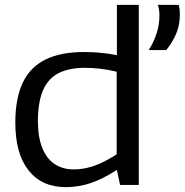

<svg xmlns="http://www.w3.org/2000/svg" viewBox="-20 -760 762 790"><path d="M474 1 461 -61Q404 -24 354 -7Q304 10 251 10Q152 10 97.5 -59Q43 -128 43 -255Q43 -355 73.5 -419.5Q104 -484 167 -515Q230 -546 325 -546Q357 -546 391.5 -543Q426 -540 461 -533V-740H551V1ZM460 -125V-465Q422 -474 390 -477.5Q358 -481 330 -481Q264 -481 221 -459Q178 -437 157 -388.5Q136 -340 136 -261Q136 -197 153.5 -152.5Q171 -108 204 -85.5Q237 -63 283 -63Q311 -63 339 -69.5Q367 -76 396.5 -89.5Q426 -103 460 -125ZM592 -554Q614 -589 625 -624.5Q636 -660 636 -696Q636 -708 634.5 -719.5Q633 -731 629 -740H715Q718 -731 719 -721Q720 -711 720 -701Q720 -657 705 -621.5Q690 -586 664 -554Z"/></svg>

Font: Georama SemiExpanded
Style: Regular
Weight: 400
Width: 6
Designer: Jean-Baptiste Levee
Foundry: Production Type
Version: Version 1.001